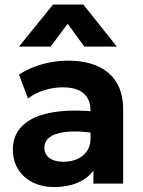

<svg xmlns="http://www.w3.org/2000/svg" viewBox="-20 -784 610 820"><path d="M212 15Q161 15 121 -4.5Q81 -24 58 -60.2Q35 -96.5 35 -147Q35 -190 56.5 -223.5Q78 -257 121.8 -278.8Q165.5 -300.5 232.8 -308.2Q300 -316 391.5 -307L393 -214Q338.5 -223 296.8 -222.5Q255 -222 226.8 -214Q198.5 -206 184 -190.8Q169.5 -175.5 169.5 -154Q169.5 -124.5 191.5 -108.8Q213.5 -93 251 -93Q283.5 -93 309.5 -104.5Q335.5 -116 351 -138Q366.5 -160 366.5 -191.5V-312.5Q366.5 -342 354.2 -364.2Q342 -386.5 316 -398.8Q290 -411 248 -411Q209 -411 170.2 -399.2Q131.5 -387.5 99.5 -363.5L61 -465.5Q109.5 -496.5 164 -510.8Q218.5 -525 270.5 -525Q341.5 -525 394.5 -502.5Q447.5 -480 476.8 -433.2Q506 -386.5 506 -314.5V0H379V-55.5Q354 -21.5 310.5 -3.2Q267 15 212 15ZM61 -585 206.5 -764.5H336L479 -585H340L269 -682.5L196 -585Z"/></svg>

Font: Geologica Thin Roman SemiBold
Style: Regular
Weight: 600
Version: Version 1.010;gftools[0.9.28]